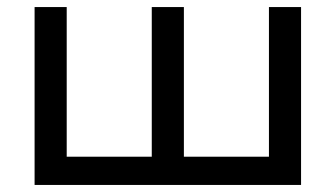

<svg xmlns="http://www.w3.org/2000/svg" viewBox="-20 -524 951 544"><path d="M742 -504V-80H501V-504H410V-80H169V-504H78V0H833V-504Z"/></svg>

Font: Hibana 45 SubMedium
Style: Regular
Weight: 500
Width: 6
Designer: pygmalion
Foundry: ybstudio
Version: Version 2021.007;FEAKit 1.0